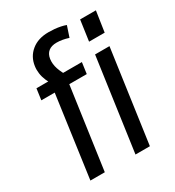

<svg xmlns="http://www.w3.org/2000/svg" viewBox="-181 -862 885 970"><g transform="rotate(-30 261.5 -377.5)"><path d="M126 -475H48L57 -540H168L145 -511Q128 -533 118.5 -555Q109 -577 106 -599Q103 -621 106 -641Q113 -692 151.5 -723.5Q190 -755 251 -755Q268 -755 285.5 -753.5Q303 -752 320 -748.5Q337 -745 350 -740L329 -677Q311 -683 293.5 -686Q276 -689 260 -689Q230 -689 212.5 -675Q195 -661 191 -634Q187 -606 197 -576Q207 -546 230 -510L177 -540H322L313 -475H211L144 0H60ZM483 -540 407 0H323L399 -540ZM514 -731 496 -611H405L422 -731Z"/></g></svg>

Font: Pathway Extreme SemiCondensed
Style: Italic
Weight: 400
Width: 4
Italic angle: -8°
Version: Version 1.001;gftools[0.9.26]